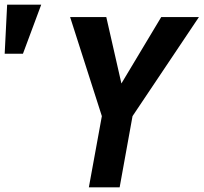

<svg xmlns="http://www.w3.org/2000/svg" viewBox="-193 -800 870 820"><path d="M242 -304 106.5 -727H261L325.5 -443.5L495.5 -727H656.5L373 -304L318 0H186.5ZM-17 -780 -95 -570.5H-173L-162.5 -780Z"/></svg>

Font: JuliaMono ExtraBoldItalic
Style: Regular
Weight: 800
Italic angle: -9°
Monospace: yes
Designer: cormullion
Foundry: corm
Version: Version 0.049; ttfautohint (v1.8.4)